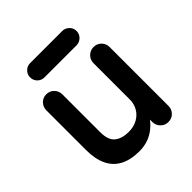

<svg xmlns="http://www.w3.org/2000/svg" viewBox="-193 -833 976 976"><g transform="rotate(-45 295.0 -345.0)"><path d="M253 10Q190 10 148 -12.5Q106 -35 85.5 -79Q65 -123 65 -186V-472Q65 -496 81.5 -513Q98 -530 122 -530Q147 -530 163.5 -513Q180 -496 180 -472V-200Q180 -142 208.5 -120Q237 -98 284 -98Q320 -98 347 -113Q374 -128 389 -153.5Q404 -179 404 -212V-472Q404 -496 421 -513Q438 -530 462 -530Q487 -530 503.5 -513Q520 -496 520 -472V-49Q520 -25 503.5 -8Q487 9 462 9Q438 9 421 -8Q404 -25 404 -49V-116L428 -102Q396 -46 352.5 -18Q309 10 253 10ZM177 -597Q155 -597 140 -612Q125 -627 125 -649Q125 -670 140 -685Q155 -700 177 -700H407Q428 -700 443.5 -685Q459 -670 459 -649Q459 -627 443.5 -612Q428 -597 407 -597Z"/></g></svg>

Font: National Park SemiBold
Style: Regular
Weight: 600
Designer: Andrea Herstowski, Ben Hoepner
Version: Version 1.009